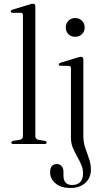

<svg xmlns="http://www.w3.org/2000/svg" viewBox="-20 -750 538 1000"><path d="M164 -718V-42Q164 -25 181.5 -21.5L212 -16.5Q223 -14.5 223 -7.5Q223 0 211.5 0H49.5Q39 0 39 -7.5Q39 -14 50.5 -17L82 -21.5Q99.5 -25 99.5 -41.5V-670.5Q99.5 -683 88.5 -683.5H45Q36 -684.5 36 -690.5Q36 -696.5 46 -700L130 -725.5Q144.5 -730.5 151.5 -730.5Q164 -730.5 164 -718ZM371.5 -558.5Q350 -558.5 336.2 -572.2Q322.5 -586 322.5 -607Q322.5 -628 336.5 -642Q350.5 -656 371.5 -656Q393 -656 407 -641.8Q421 -627.5 421 -607Q421 -586 407 -572.2Q393 -558.5 371.5 -558.5ZM414 -43.5Q414 -9.5 423.8 19.5Q433.5 48.5 443.5 76Q453.5 103.5 453.5 133.5Q453.5 175.5 424.8 202.2Q396 229 347.5 229Q297 229 269 205Q241 181 241 147.5Q241 104.5 276 104.5Q291.5 104.5 301 115.5Q310.5 126.5 310.5 144.5V164Q310.5 213.5 356 213.5Q412.5 213 412.5 152.5Q412.5 129 403 107.2Q393.5 85.5 381 63.8Q368.5 42 359 18.5Q349.5 -5 349.5 -32V-394Q349.5 -406.5 338.5 -407L295 -407.5Q286 -408 286 -414Q286 -420 296 -423.5L379.5 -449Q395 -454 401.5 -454Q414 -454 414 -441Z"/></svg>

Font: Fraunces 72pt Light
Style: Regular
Weight: 300
Version: Version 1.000;[0bf87f6ff]